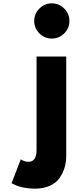

<svg xmlns="http://www.w3.org/2000/svg" viewBox="-20 -850 483 1145"><path d="M215 -799Q246 -830 289 -830Q332 -830 363 -799Q394 -768 394 -725Q394 -682 363 -651Q332 -620 289 -620Q246 -620 215 -651Q184 -682 184 -725Q184 -768 215 -799ZM198 -513V45Q198 115 149 115Q139 115 128 111.5Q117 108 110 104L104 100L49 243Q51 244 62 249Q73 254 78.5 256.5Q84 259 97 263Q110 267 122 269Q134 271 152 273Q170 275 190 275Q240 275 278 257.5Q316 240 336 210.5Q356 181 365.5 148.5Q375 116 375 79V-513Z"/></svg>

Font: Hussar
Style: BoldWeb
Weight: 700
Foundry: Cannot Into Space Fonts
Version: Version 2.00